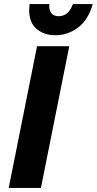

<svg xmlns="http://www.w3.org/2000/svg" viewBox="-20 -928 478 948"><path d="M253 -754Q198 -754 161 -785Q124 -816 124 -878L126 -908H224L223 -898Q223 -879 233.5 -863.5Q244 -848 270 -848Q318 -848 340 -908H438Q416 -830 365.5 -792Q315 -754 253 -754ZM182 0H23L163 -700H322Z"/></svg>

Font: Argentum Sans SemiBold
Style: Italic
Weight: 600
Italic angle: -11°
Designer: Julieta Ulanovsky (font), Cristiano Sobral (main changes and remaster)
Foundry: Julieta Ulanovsky (font), Cristiano Sobral (main changes and remaster)
Version: Version 2.007;June 15, 2022;FontCreator 14.0.0.2814 64-bit; 